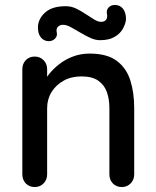

<svg xmlns="http://www.w3.org/2000/svg" viewBox="-20 -754 630 774"><path d="M341 -538Q412 -538 451 -508.5Q490 -479 505.5 -429.5Q521 -380 521 -319V-51Q521 -29 506.5 -14.5Q492 0 471 0Q449 0 435 -14.5Q421 -29 421 -51V-318Q421 -354 411 -382.5Q401 -411 376.5 -428.5Q352 -446 308 -446Q267 -446 236 -428.5Q205 -411 187.5 -382.5Q170 -354 170 -318V-51Q170 -29 155.5 -14.5Q141 0 120 0Q98 0 84 -14.5Q70 -29 70 -51V-475Q70 -497 84 -511.5Q98 -526 120 -526Q141 -526 155.5 -511.5Q170 -497 170 -475V-419L152 -409Q159 -431 176.5 -453.5Q194 -476 219 -495.5Q244 -515 275 -526.5Q306 -538 341 -538ZM177 -588Q157 -588 144.5 -603.5Q132 -619 133 -647Q135 -680 163 -704.5Q191 -729 245 -729Q268 -729 288 -719Q308 -709 326 -697Q344 -685 359.5 -675.5Q375 -666 388 -666Q400 -666 406.5 -673Q413 -680 412 -693Q407 -712 417 -723Q427 -734 443 -734Q464 -734 476 -718.5Q488 -703 488 -676Q486 -657 475 -637.5Q464 -618 441.5 -605Q419 -592 383 -592Q364 -592 343.5 -601.5Q323 -611 303 -623Q283 -635 265.5 -644.5Q248 -654 234 -654Q223 -654 215 -647.5Q207 -641 208 -628Q213 -610 202.5 -599Q192 -588 177 -588Z"/></svg>

Font: Quicksand SemiBold
Style: Regular
Weight: 600
Designer: Andrew Paglinawan
Foundry: Andrew Paglinawan
Version: Version 3.006